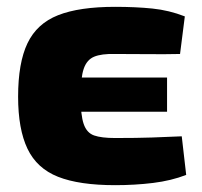

<svg xmlns="http://www.w3.org/2000/svg" viewBox="-20 -529 591 562"><path d="M317 -509Q377 -509 426 -504Q475 -499 521 -481L507 -371Q460 -370 418 -370.5Q376 -371 317 -371Q277 -372 255.5 -363Q234 -354 225 -327.5Q216 -301 216 -246Q216 -192 225 -166Q234 -140 255.5 -132.5Q277 -125 317 -125Q381 -125 424.5 -126.5Q468 -128 512 -130L525 -17Q481 0 428 6.5Q375 13 317 13Q212 13 150 -11.5Q88 -36 60.5 -93.5Q33 -151 33 -246Q33 -345 60.5 -402.5Q88 -460 150 -484.5Q212 -509 317 -509ZM70 -302H469V-202H70Z"/></svg>

Font: Exo 2 ExtraBold
Style: Regular
Weight: 800
Designer: Natanael Gama
Foundry: Natanael Gama
Version: Version 2.010